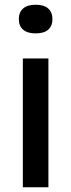

<svg xmlns="http://www.w3.org/2000/svg" viewBox="-20 -791 301 811"><path d="M76.5 0V-544H184.5V0ZM130.5 -650Q95.5 -650 77.5 -665.8Q59.5 -681.5 59.5 -710Q59.5 -739 77.5 -755Q95.5 -771 130.5 -771Q166 -771 183.8 -755Q201.5 -739 201.5 -710Q201.5 -681.5 183.8 -665.8Q166 -650 130.5 -650Z"/></svg>

Font: Encode Sans SemiExpanded Medium
Style: Regular
Weight: 500
Width: 6
Designer: Multiple Designers
Foundry: Impallari Type
Version: Version 3.002